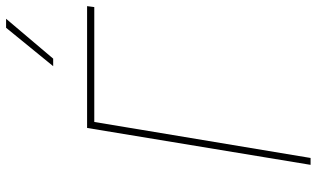

<svg xmlns="http://www.w3.org/2000/svg" viewBox="-223 -808 1031 625"><g transform="rotate(-90 292.5 -495.5)"><path d="M585 -727.5 582 -704.1H208L90.8 0H68.4L188.5 -727.5ZM389.6 -837.9 514.6 -991.2H543.9L414.1 -837.9Z"/></g></svg>

Font: Inter Tight Thin
Style: Italic
Weight: 250
Italic angle: -9.39999°
Designer: Rasmus Andersson
Foundry: rsms
Version: Version 3.004